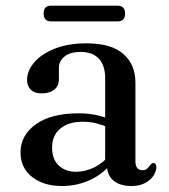

<svg xmlns="http://www.w3.org/2000/svg" viewBox="-20 -628 580 660"><path d="M347.5 -61.5V-71L341.5 -74V-360Q341.5 -403 319.8 -426.2Q298 -449.5 258 -449.5Q220.5 -449.5 201.5 -433.5Q182.5 -417.5 182.5 -396V-357Q182.5 -332.5 166.5 -319.8Q150.5 -307 123 -307Q99 -307 86 -319.5Q73 -332 73 -353Q73 -384 97 -412.8Q121 -441.5 166.8 -460.2Q212.5 -479 278 -479Q362.5 -479 404 -442.5Q445.5 -406 445.5 -344.5V-74Q445.5 -58 451.8 -50.5Q458 -43 469 -43Q481 -43 486.5 -48.8Q492 -54.5 496 -60Q498.5 -63 501 -65.2Q503.5 -67.5 507.5 -67.5Q512.5 -67.5 515 -63.8Q517.5 -60 517.5 -54Q517.5 -39.5 507.8 -24.5Q498 -9.5 479 1Q460 11.5 432 11.5Q392.5 11.5 370 -7.2Q347.5 -26 347.5 -61.5ZM50.5 -104Q50.5 -163 103.2 -200.8Q156 -238.5 250 -238.5Q284 -238.5 312.2 -232.2Q340.5 -226 362.5 -216L354.5 -189.5Q334 -198 312.2 -203.8Q290.5 -209.5 264.5 -209.5Q215 -209.5 187 -185.8Q159 -162 159 -121Q159 -80.5 182 -59Q205 -37.5 240.5 -37.5Q273.5 -37.5 304.2 -52.8Q335 -68 357.5 -96L367.5 -73Q338.5 -32.5 292 -10.5Q245.5 11.5 193.5 11.5Q130 11.5 90.2 -19.8Q50.5 -51 50.5 -104ZM130 -581.5Q130 -595.5 136.5 -602Q143 -608.5 155.5 -608.5H384.5Q396.5 -608.5 403.2 -602Q410 -595.5 410 -581.5Q410 -567.5 403.2 -561Q396.5 -554.5 384.5 -554.5H155.5Q143 -554.5 136.5 -561.2Q130 -568 130 -581.5Z"/></svg>

Font: Fraunces 16pt
Style: Regular
Weight: 400
Version: Version 1.000;[b76b70a41]